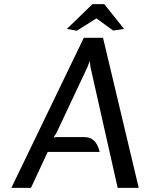

<svg xmlns="http://www.w3.org/2000/svg" viewBox="-20 -910 727 930"><path d="M35 0 386 -727H479L652 0H550L418 -586L415 -615L404 -586L253 -265L239 -244L252 -246H387Q411 -246 426 -236Q441 -226 449.8 -209.5Q458.5 -193 463 -174H211L130 0ZM352 -761 304 -770 428 -890H485L581 -770L528 -762L447 -821Z"/></svg>

Font: Expletus Sans
Style: Italic
Weight: 400
Italic angle: -7°
Designer: Jasper de Waard
Foundry: Designtown
Version: Version 7.500